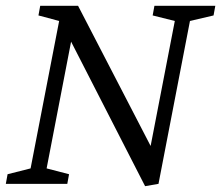

<svg xmlns="http://www.w3.org/2000/svg" viewBox="-28 -631 759 659"><path d="M470 8 216 -488 132 -53 209 -33 203 0H-8L-2 -33L77 -53L175 -559L104 -578L110 -611H240L489 -130L572 -559L496 -578L502 -611H711L705 -578L624 -559L516 0Z"/></svg>

Font: Manuale
Style: Italic
Weight: 400
Italic angle: -11°
Designer: Eduardo Tunni / Pablo Cosgaya
Foundry: Eduardo Tunni / Pablo Cosgaya
Version: Version 1.002